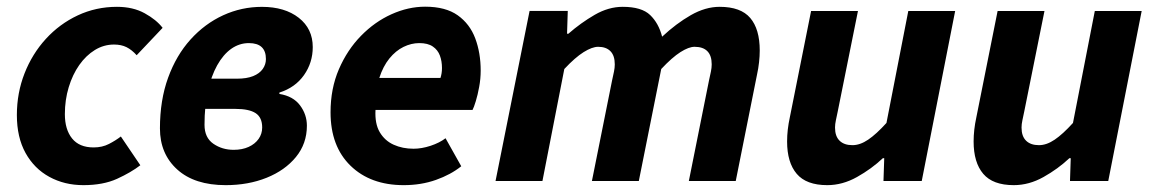

<svg xmlns="http://www.w3.org/2000/svg" viewBox="-20 -528 3366 560"><path d="M223.2 12Q168.1 12 124 -12.1Q79.9 -36.1 54.5 -81.8Q29.2 -127.5 29.2 -192.5Q29.2 -256.9 51.6 -314Q74 -371.1 113.8 -414.6Q153.6 -458.2 206.9 -483.2Q260.2 -508.1 321.1 -508.1Q368 -508.1 402 -489.3Q436.1 -470.5 454.3 -446.8L378.6 -366.9Q364.5 -382.7 349.1 -390.4Q333.6 -398.1 312.5 -398.1Q282.8 -398.1 256.8 -382.2Q230.9 -366.3 211.2 -338.4Q191.6 -310.5 180.4 -273.5Q169.2 -236.5 169.2 -195.2Q169.2 -150.3 190.2 -124.2Q211.2 -98 253.2 -98Q278.3 -98 297.9 -108.2Q317.5 -118.3 332.5 -129.9L389.3 -46Q362 -25 321.5 -6.5Q280.9 12 223.2 12Z M638.4 12Q547.4 12 497 -33.6Q446.5 -79.2 446.5 -153.4Q446.5 -235.8 470.3 -301.3Q494.1 -366.8 535.8 -412.9Q577.4 -458.9 631 -483.5Q684.5 -508 744 -508Q810.6 -508 851.4 -476.1Q892.2 -444.2 892.2 -390.7Q892.2 -345.2 866.6 -308.9Q841 -272.6 794.9 -258V-254Q835 -247.6 855.1 -220.7Q875.1 -193.9 875.1 -161.4Q875.1 -109.1 843.2 -70.1Q811.2 -31 757.6 -9.5Q704 12 638.4 12ZM661.5 -91Q686.4 -91 705.1 -99.5Q723.8 -108 734.3 -122.9Q744.7 -137.7 744.7 -156.2Q744.7 -185.4 725.7 -197.9Q706.6 -210.4 666.9 -210.4H549.4L566.7 -298.5H670.8Q699.6 -298.5 718.3 -306Q737 -313.6 746.3 -326.8Q755.6 -340 755.6 -355.7Q755.6 -402.3 705.9 -402.3Q678.1 -402.3 654.5 -385.7Q631 -369 613.4 -337.5Q595.9 -306 586.2 -262.2Q576.5 -218.4 576.5 -164Q576.5 -126.6 602.2 -108.8Q627.9 -91 661.5 -91Z M1157.5 12Q1060.6 12 1002.3 -44.7Q944.1 -101.4 944.1 -200.5Q944.1 -269.5 968.4 -326Q992.8 -382.5 1032.9 -423.5Q1073 -464.5 1121.9 -486.5Q1170.8 -508.5 1219.9 -508.5Q1279.6 -508.5 1315 -483.4Q1350.4 -458.2 1366.2 -415.9Q1382 -373.6 1382 -322Q1382 -298.3 1377.6 -274.6Q1373.3 -251 1367.7 -232.8Q1362.2 -214.7 1358.2 -207.3H1075.2Q1073 -167.2 1087.6 -142.4Q1102.3 -117.6 1128.2 -105.9Q1154.1 -94.2 1186.2 -94.2Q1209.8 -94.2 1236 -102.8Q1262.2 -111.5 1279.5 -124.8L1325.3 -43.1Q1294.8 -18.6 1251.5 -3.3Q1208.3 12 1157.5 12ZM1086.3 -300.7H1264.7Q1266.7 -307 1267.9 -314.1Q1269.1 -321.2 1269.1 -329.6Q1269.1 -349.6 1263 -366Q1256.9 -382.4 1242.4 -392.3Q1228 -402.3 1203 -402.3Q1179.6 -402.3 1156.9 -391.2Q1134.1 -380 1115.7 -357.4Q1097.3 -334.7 1086.3 -300.7Z M1425.3 0 1524.6 -496.1H1636L1633.9 -429.7H1637.9Q1673.9 -461.2 1714.4 -484.7Q1754.8 -508.1 1796.2 -508.1Q1851.3 -508.1 1876.2 -484.2Q1901.1 -460.3 1911.2 -421Q1952.3 -459.4 1994.9 -483.8Q2037.5 -508.1 2078.9 -508.1Q2140.6 -508.1 2168.2 -475.6Q2195.9 -443.1 2195.9 -380.6Q2195.9 -364.2 2193.9 -346.4Q2192 -328.5 2187.9 -310L2125.9 0H1989.1L2047.8 -292.8Q2051.2 -308.4 2053.5 -319.3Q2055.8 -330.3 2055.8 -340.3Q2055.8 -365.9 2043.1 -378.7Q2030.5 -391.5 2005.7 -391.5Q1989.1 -391.5 1964.6 -376Q1940.1 -360.4 1908.6 -326.7L1843.2 0H1706.4L1765.1 -292.8Q1768.4 -308.4 1770.8 -319.3Q1773.1 -330.3 1773.1 -340.3Q1773.1 -365.9 1760.4 -378.7Q1747.8 -391.5 1724.6 -391.5Q1707.2 -391.5 1682.3 -376Q1657.4 -360.4 1625.9 -326.7L1562.1 0Z M2392.8 12Q2331.8 12 2303.8 -21Q2275.7 -54 2275.7 -115.4Q2275.7 -132.4 2277.7 -150Q2279.7 -167.6 2283.7 -186L2345.7 -496H2482.4L2423.5 -203.4Q2420.5 -188.6 2418 -177.2Q2415.5 -165.8 2415.5 -155.9Q2415.5 -130.5 2428.8 -117.6Q2442 -104.6 2466.3 -104.6Q2488.5 -104.6 2512.1 -120.6Q2535.8 -136.6 2565.5 -169.4L2629.2 -496H2765.9L2668.4 0H2556.8L2559 -66.6H2555Q2521.8 -35.3 2479.6 -11.7Q2437.4 12 2392.8 12Z M2936.8 12Q2875.8 12 2847.8 -21Q2819.7 -54 2819.7 -115.4Q2819.7 -132.4 2821.7 -150Q2823.7 -167.6 2827.7 -186L2889.7 -496H3026.4L2967.5 -203.4Q2964.5 -188.6 2962 -177.2Q2959.5 -165.8 2959.5 -155.9Q2959.5 -130.5 2972.8 -117.6Q2986 -104.6 3010.3 -104.6Q3032.5 -104.6 3056.1 -120.6Q3079.8 -136.6 3109.5 -169.4L3173.2 -496H3309.9L3212.4 0H3100.8L3103 -66.6H3099Q3065.8 -35.3 3023.6 -11.7Q2981.4 12 2936.8 12Z"/></svg>

Font: Source Sans Variable
Style: Italic
Weight: 200
Italic angle: -11°
Designer: Paul D. Hunt
Foundry: Adobe Systems Incorporated
Version: Version 3.006;hotconv 1.0.111;makeotfexe 2.5.65597